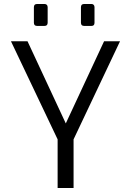

<svg xmlns="http://www.w3.org/2000/svg" viewBox="-20 -943 658 963"><path d="M269 0V-244L35 -736H118L310 -324L502 -736H582L349 -244V0ZM402 -813Q386 -813 386 -829V-907Q386 -923 402 -923H439Q446 -923 450 -918.5Q454 -914 454 -907V-829Q454 -813 439 -813ZM166 -813Q150 -813 150 -829V-907Q150 -923 166 -923H203Q211 -923 215 -918.5Q219 -914 219 -907V-829Q219 -813 203 -813Z"/></svg>

Font: Exo Thin
Style: Regular
Weight: 400
Version: Version 2.000